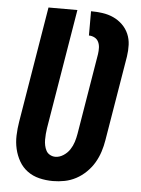

<svg xmlns="http://www.w3.org/2000/svg" viewBox="-53 -777 606 827"><g transform="rotate(5 250.0 -363.5)"><path d="M207 8Q176 8 147.5 1Q119 -6 96.5 -22.5Q74 -39 60 -63.5Q46 -88 39.5 -116Q33 -144 34 -174Q35 -204 40 -234L123 -735H248L162 -217Q160 -204 159 -191.5Q158 -179 158 -166.5Q158 -154 160.5 -142Q163 -130 168.5 -119.5Q174 -109 185 -103Q196 -97 208 -97Q226 -97 243 -108Q260 -119 270.5 -135Q281 -151 286.5 -168.5Q292 -186 295 -204L353 -554Q355 -568 354.5 -581.5Q354 -595 348.5 -606.5Q343 -618 331.5 -624Q320 -630 307 -630V-735Q332 -735 357 -731.5Q382 -728 404 -718Q426 -708 443.5 -691Q461 -674 470.5 -652Q480 -630 481 -605Q482 -580 478 -554L417 -187Q413 -162 405 -137Q397 -112 383.5 -89Q370 -66 350 -46.5Q330 -27 306.5 -14.5Q283 -2 257.5 3Q232 8 207 8Z"/></g></svg>

Font: Iosevka SS04 Extrabold
Style: Italic
Weight: 800
Italic angle: -9°
Monospace: yes
Designer: Belleve Invis
Foundry: Belleve Invis
Version: Version 19.0.0; ttfautohint (v1.8.4)